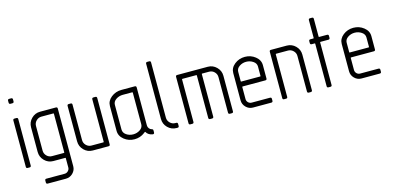

<svg xmlns="http://www.w3.org/2000/svg" viewBox="-73 -1082 3507 1708"><g transform="rotate(-15 1680.5 -227.5)"><path d="M90.8 -622.6V-605.5Q90.8 -590.8 77.1 -590.8H59.1Q45.4 -590.8 45.4 -605.5V-622.6Q45.4 -636.2 59.1 -636.2H77.1Q90.8 -636.2 90.8 -622.6ZM90.8 -440.9V-13.7Q90.8 0 77.1 0H59.1Q45.4 0 45.4 -13.7V-440.9Q45.4 -454.6 59.1 -454.6H77.1Q90.8 -454.6 90.8 -440.9Z M454.6 89.8Q454.6 127 427.5 153.8Q400.4 180.7 363.3 180.7H195.3Q181.6 180.7 181.6 167V148.9Q181.6 135.3 195.3 135.3H363.3Q381.8 135.3 395.5 121.6Q409.2 107.9 409.2 89.8V2.9Q409.2 0 404.8 0H294.9Q248.5 0 215.1 -33.7Q181.6 -67.4 181.6 -114.3V-341.3Q181.6 -387.7 214.8 -421.1Q248 -454.6 294.9 -454.6H440.4Q454.6 -454.6 454.6 -440.9ZM227.1 -114.3Q227.1 -86.4 247.1 -65.9Q267.1 -45.4 294.9 -45.4H404.8Q409.2 -45.4 409.2 -49.8V-404.8Q409.2 -409.2 404.8 -409.2H294.9Q267.6 -409.2 247.3 -389.2Q227.1 -369.1 227.1 -341.3Z M590.3 -114.3Q590.3 -85.9 610.6 -65.7Q630.9 -45.4 659.2 -45.4H768.1Q772.5 -45.4 772.5 -49.8V-440.9Q772.5 -454.6 787.1 -454.6H803.7Q817.9 -454.6 817.9 -440.9V-13.7Q817.9 0 803.7 0H659.2Q611.8 0 578.4 -33.7Q544.9 -67.4 544.9 -114.3V-440.9Q544.9 -454.6 558.6 -454.6H576.7Q590.3 -454.6 590.3 -440.9Z M908.2 -341.3Q908.2 -389.6 949.2 -422.1Q990.2 -454.6 1044.4 -454.6H1167Q1181.2 -454.6 1181.2 -440.9V-90.8Q1181.2 -74.7 1191.2 -62.3Q1201.2 -49.8 1215.8 -46.4Q1226.6 -43.9 1226.6 -32.7V-15.6Q1226.6 2 1209.5 -1Q1190.9 -3.9 1175.8 -13.9Q1160.6 -23.9 1153.3 -38.1Q1152.8 -39.6 1151.4 -39.6Q1149.9 -39.6 1147.9 -38.6Q1146 -37.6 1144.5 -36.4Q1143.1 -35.2 1141.1 -33.7Q1139.2 -32.2 1138.7 -31.7Q1097.2 0 1044.4 0Q990.7 0 949.5 -33Q908.2 -65.9 908.2 -114.3ZM1044.4 -45.4Q1079.6 -45.4 1107.7 -64.5Q1135.7 -83.5 1135.7 -114.3V-404.8Q1135.7 -409.2 1131.3 -409.2H1044.4Q1009.3 -409.2 981.4 -390.1Q953.6 -371.1 953.6 -341.3V-114.3Q953.6 -83.5 981.2 -64.5Q1008.8 -45.4 1044.4 -45.4Z M1431.2 0Q1383.8 0 1350.3 -33.4Q1316.9 -66.9 1316.9 -114.3V-622.6Q1316.9 -636.2 1330.6 -636.2H1348.6Q1362.3 -636.2 1362.3 -622.6V-114.3Q1362.3 -85.9 1382.6 -65.7Q1402.8 -45.4 1431.2 -45.4H1439.5Q1453.1 -45.4 1453.1 -31.7V-13.7Q1453.1 0 1439.5 0Z M1839.8 -454.6Q1886.2 -454.6 1919.7 -421.1Q1953.1 -387.7 1953.1 -341.3V-13.7Q1953.1 0 1939.5 0H1922.4Q1907.7 0 1907.7 -13.7V-341.3Q1907.7 -369.1 1887.7 -389.2Q1867.7 -409.2 1839.8 -409.2H1775.4Q1771.5 -409.2 1771.5 -404.8V-13.7Q1771.5 0 1757.3 0H1740.7Q1725.6 0 1725.6 -13.7V-404.8Q1725.6 -409.2 1721.7 -409.2H1593.8Q1589.4 -409.2 1589.4 -404.8V-13.7Q1589.4 0 1575.7 0H1557.6Q1543.9 0 1543.9 -13.7V-440.9Q1543.9 -454.6 1557.6 -454.6Z M2180.2 -409.2Q2145 -409.2 2117.2 -390.1Q2089.4 -371.1 2089.4 -341.3V-254.9Q2089.4 -250.5 2093.8 -250.5H2267.1Q2271.5 -250.5 2271.5 -254.9V-341.3Q2271.5 -371.1 2243.2 -390.1Q2214.8 -409.2 2180.2 -409.2ZM2180.2 -454.6Q2233.9 -454.6 2275.4 -421.9Q2316.9 -389.2 2316.9 -341.3V-218.8Q2316.9 -205.1 2302.7 -205.1H2093.8Q2089.4 -205.1 2089.4 -200.7V-90.8Q2089.4 -71.8 2102.5 -58.6Q2115.7 -45.4 2134.8 -45.4H2302.7Q2316.9 -45.4 2316.9 -31.7V-13.7Q2316.9 0 2302.7 0H2134.8Q2097.2 0 2070.6 -26.9Q2043.9 -53.7 2043.9 -90.8V-341.3Q2043.9 -389.6 2085 -422.1Q2126 -454.6 2180.2 -454.6Z M2565.9 -454.6Q2613.3 -454.6 2646.7 -421.4Q2680.2 -388.2 2680.2 -341.3V-13.7Q2680.2 0 2666 0H2648.4Q2634.8 0 2634.8 -13.7V-341.3Q2634.8 -369.1 2614.3 -389.2Q2593.8 -409.2 2565.9 -409.2H2457Q2452.6 -409.2 2452.6 -404.8V-13.7Q2452.6 0 2439 0H2420.9Q2407.2 0 2407.2 -13.7V-440.9Q2407.2 -454.6 2420.9 -454.6Z M2784.2 -454.6H2812Q2815.9 -454.6 2815.9 -459V-622.6Q2815.9 -636.2 2829.6 -636.2H2847.7Q2861.3 -636.2 2861.3 -622.6V-459Q2861.3 -454.6 2865.7 -454.6H2938.5Q2952.1 -454.6 2952.1 -440.9V-423.8Q2952.1 -409.2 2938.5 -409.2H2865.7Q2861.3 -409.2 2861.3 -404.8V-13.7Q2861.3 0 2847.7 0H2829.6Q2815.9 0 2815.9 -13.7V-404.8Q2815.9 -409.2 2812 -409.2H2784.2Q2770.5 -409.2 2770.5 -423.8V-440.9Q2770.5 -454.6 2784.2 -454.6Z M3179.2 -409.2Q3144 -409.2 3116.2 -390.1Q3088.4 -371.1 3088.4 -341.3V-254.9Q3088.4 -250.5 3092.8 -250.5H3266.1Q3270.5 -250.5 3270.5 -254.9V-341.3Q3270.5 -371.1 3242.2 -390.1Q3213.9 -409.2 3179.2 -409.2ZM3179.2 -454.6Q3232.9 -454.6 3274.4 -421.9Q3315.9 -389.2 3315.9 -341.3V-218.8Q3315.9 -205.1 3301.8 -205.1H3092.8Q3088.4 -205.1 3088.4 -200.7V-90.8Q3088.4 -71.8 3101.6 -58.6Q3114.7 -45.4 3133.8 -45.4H3301.8Q3315.9 -45.4 3315.9 -31.7V-13.7Q3315.9 0 3301.8 0H3133.8Q3096.2 0 3069.6 -26.9Q3043 -53.7 3043 -90.8V-341.3Q3043 -389.6 3084 -422.1Q3125 -454.6 3179.2 -454.6Z"/></g></svg>

Font: GOSTRUS
Style: type A
Weight: 200
Designer: Юрий и Татьяна Кривогуз
Version: Version 01.0